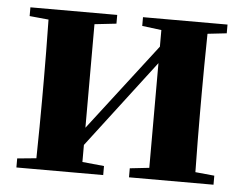

<svg xmlns="http://www.w3.org/2000/svg" viewBox="-44 -599 828 652"><g transform="rotate(5 370.0 -273.0)"><path d="M706.1 -516.1 641.1 -508.8Q639.2 -392.6 639.2 -308.1V-237.8Q639.2 -153.3 641.1 -37.1L706.1 -30.8V0H418V-30.8L483.9 -38.1V-395L255.9 -96.2V-38.1L330.1 -30.8V0H34.2V-30.8L99.1 -37.1Q101.1 -153.3 101.1 -237.8V-308.1Q101.1 -391.6 99.1 -509.8L34.2 -516.1V-545.9H330.1V-516.1L255.9 -507.8V-154.8L483.9 -451.2V-507.8L418 -516.1V-545.9H706.1Z"/></g></svg>

Font: Noto Serif JP Black
Style: Regular
Weight: 900
Designer: Ryoko NISHIZUKA  (kana & ideographs); Frank Grießhammer (Latin, Greek & Cyrillic); Wenlong ZHANG  (bopomofo); Sandoll Co
Foundry: Adobe Systems Incorporated
Version: Version 1.001;PS 1.001;hotconv 16.6.54;makeotf.lib2.5.65590